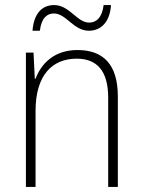

<svg xmlns="http://www.w3.org/2000/svg" viewBox="-20 -736 562 756"><path d="M108 -615H137C143 -666 166 -683 192 -683C241 -683 269 -615 330 -615C378 -615 413 -650 417 -716H388C382 -666 359 -647 331 -647C283 -647 254 -716 193 -716C145 -716 113 -682 108 -615ZM285 -539C193 -539 142 -485 120 -426H117L112 -529H82V0H120V-300C120 -438 184 -505 282 -505C361 -505 406 -458 406 -351V0H444V-356C444 -482 387 -539 285 -539Z"/></svg>

Font: Noto Sans Devanagari SemiCondensed ExtraLight
Style: Regular
Weight: 200
Width: 4
Designer: Jelle Bosma - Monotype Design Team
Foundry: Monotype Imaging Inc.
Version: Version 2.004